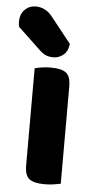

<svg xmlns="http://www.w3.org/2000/svg" viewBox="-75 -768 403 809"><g transform="rotate(5 126.0 -363.5)"><path d="M145 8Q100 8 80.5 -7Q61 -22 61 -64V-475Q71 -478 89 -481Q107 -484 129 -484Q174 -484 193.5 -469Q213 -454 213 -412V0Q203 2 185 5Q167 8 145 8ZM-20 -644Q-21 -648 -21.5 -654.5Q-22 -661 -22 -665Q-22 -697 -3 -716Q16 -735 44 -735Q62 -735 79.5 -727Q97 -719 111 -702L200 -590Q196 -558 177 -543Q158 -528 136 -528Q117 -528 104 -533.5Q91 -539 77 -552Z"/></g></svg>

Font: Baloo Da 2
Style: Bold
Weight: 700
Designer: Noopur Datye, Sulekha Rajkumar and Ek Type
Foundry: Ek Type
Version: Version 1.640;hotconv 1.0.111;makeotfexe 2.5.65597; ttfautoh